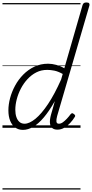

<svg xmlns="http://www.w3.org/2000/svg" viewBox="-20 -1035 745 1555"><path d="M166 17Q130 17 103.5 -2Q77 -21 62.5 -56.5Q48 -92 48 -141Q48 -188 61.5 -239.5Q75 -291 102 -341Q129 -391 168.5 -431Q208 -471 258.5 -495Q309 -519 370 -519Q401 -519 436 -509.5Q471 -500 501 -482L649 -995Q653 -1006 660 -1010.5Q667 -1015 680 -1015Q697 -1015 702 -1008Q707 -1001 704 -990L443 -96Q435 -67 437 -50Q439 -33 457 -33Q473 -33 489 -44.5Q505 -56 521.5 -73.5Q538 -91 551 -109Q558 -117 563.5 -118Q569 -119 576 -113Q587 -106 588.5 -99.5Q590 -93 585 -87Q570 -62 548 -38.5Q526 -15 500 0Q474 15 445 15Q418 15 402.5 1.5Q387 -12 384.5 -38.5Q382 -65 393 -106Q401 -134 409 -161.5Q417 -189 424 -216Q379 -136 335 -84Q291 -32 248.5 -7.5Q206 17 166 17ZM104 -146Q104 -113 112.5 -87.5Q121 -62 137.5 -47.5Q154 -33 179 -33Q218 -33 267 -73Q316 -113 369 -192.5Q422 -272 475 -391L488 -436Q450 -457 419.5 -463Q389 -469 362 -469Q314 -469 274.5 -449Q235 -429 203 -394.5Q171 -360 149 -317.5Q127 -275 115.5 -230.5Q104 -186 104 -146ZM0 490H632V500H0ZM0 -20H632V0H0ZM0 -505H632V-500H0ZM0 -1010H632V-1000H0Z"/></svg>

Font: Playwrite AU NSW Guides
Style: Regular
Weight: 400
Designer: Veronika Burian, José Scaglione
Foundry: TypeTogether
Version: Version 1.003